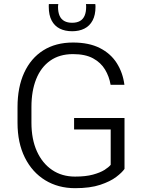

<svg xmlns="http://www.w3.org/2000/svg" viewBox="-20 -934 723 963"><path d="M604.5 -86.9Q592.3 -68.8 562.7 -46.4Q533.2 -23.9 482.9 -7.1Q432.6 9.8 356.4 9.8Q272 9.8 206.8 -30Q141.6 -69.8 104.7 -143.6Q67.9 -217.3 67.9 -318.4V-396.5Q67.9 -496.6 101.3 -569.3Q134.8 -642.1 197 -681.4Q259.3 -720.7 346.2 -720.7Q426.3 -720.7 480.7 -693.1Q535.2 -665.5 565.7 -617.4Q596.2 -569.3 604 -508.8H534.7Q527.8 -550.3 506.8 -585.2Q485.8 -620.1 446.8 -641.4Q407.7 -662.6 346.2 -662.6Q278.3 -662.6 231.7 -629.6Q185.1 -596.7 161.4 -537.1Q137.7 -477.5 137.7 -397.5V-318.4Q137.7 -235.8 165 -175.3Q192.4 -114.7 241.5 -81.5Q290.5 -48.3 356.4 -48.3Q409.7 -48.3 445.8 -58.1Q481.9 -67.9 503.7 -81.5Q525.4 -95.2 535.2 -107.4V-284.7H351.6V-342.3H604.5ZM341.8 -777.3Q306.2 -777.3 279.8 -790.5Q253.4 -803.7 239 -831.1Q224.6 -858.4 224.6 -899.9Q224.6 -903.3 224.6 -906.7Q224.6 -910.2 225.1 -913.6H272.5Q272 -910.2 271.5 -906.7Q271 -903.3 271 -899.9Q271 -873 278.8 -855.2Q286.6 -837.4 302.5 -828.6Q318.4 -819.8 341.8 -819.8Q365.2 -819.8 380.9 -828.6Q396.5 -837.4 404.3 -855.2Q412.1 -873 412.1 -899.9Q412.1 -903.3 411.9 -906.7Q411.6 -910.2 411.1 -913.6H458Q458.5 -910.2 458.7 -906.7Q459 -903.3 459 -899.9Q459 -858.4 444.3 -831.1Q429.7 -803.7 403.3 -790.5Q377 -777.3 341.8 -777.3Z"/></svg>

Font: Heebo Light
Style: Regular
Weight: 300
Designer: Oded Ezer
Foundry: Ezer Type House
Version: Version 3.100